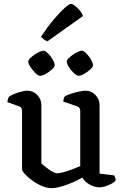

<svg xmlns="http://www.w3.org/2000/svg" viewBox="-20 -969 639 993"><path d="M246 4Q222 4 195.5 -7.5Q169 -19 146 -36Q123 -53 108.5 -69Q94 -85 94 -95V-394Q94 -402 91 -409Q88 -416 79 -419L18 -441Q20 -455 23 -462Q26 -469 30 -472Q47 -482 75.5 -491Q104 -500 122 -500Q151 -500 172.5 -478Q194 -456 194 -425V-123Q205 -114 219.5 -102.5Q234 -91 249.5 -82Q265 -73 276 -73Q288 -73 309 -78.5Q330 -84 353 -93Q376 -102 395 -110V-394Q395 -402 391.5 -409Q388 -416 379 -419L307 -444Q308 -455 311 -462.5Q314 -470 317 -472Q328 -478 348 -484.5Q368 -491 389.5 -495.5Q411 -500 423 -500Q452 -500 473.5 -478Q495 -456 495 -425V-71L570 -62Q572 -59 575 -52Q578 -45 578 -36Q572 -27 557 -19Q542 -11 525 -5.5Q508 0 496 0Q469 0 443 -15Q417 -30 406 -51Q385 -38 356 -25.5Q327 -13 297.5 -4.5Q268 4 246 4ZM386 -577Q379 -577 368.5 -585.5Q358 -594 348 -606Q338 -618 331.5 -630.5Q325 -643 325 -650Q325 -658 334.5 -667.5Q344 -677 357 -686Q370 -695 383 -701Q396 -707 403 -707Q411 -707 420.5 -698.5Q430 -690 439.5 -677.5Q449 -665 455 -652.5Q461 -640 461 -632Q461 -623 447 -610Q433 -597 415.5 -587Q398 -577 386 -577ZM187 -577Q180 -577 170 -585Q160 -593 150 -605.5Q140 -618 133 -630Q126 -642 126 -650Q126 -658 135.5 -667.5Q145 -677 158 -686Q171 -695 184.5 -701Q198 -707 205 -707Q212 -707 222 -698.5Q232 -690 241.5 -677.5Q251 -665 257 -652.5Q263 -640 263 -632Q263 -623 249 -610Q235 -597 217 -587Q199 -577 187 -577ZM225 -755Q215 -759 206 -766Q197 -773 192 -779Q225 -829 257 -867Q289 -905 313.5 -927Q338 -949 347 -949Q355 -949 368 -939Q381 -929 393 -914.5Q405 -900 409 -886Z"/></svg>

Font: Texturina Medium
Style: Regular
Weight: 500
Designer: Guillermo Torres Carreño
Foundry: Omnibus-Type
Version: Version 1.003